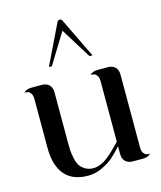

<svg xmlns="http://www.w3.org/2000/svg" viewBox="-120 -886 825 985"><g transform="rotate(-15 293.0 -394.0)"><path d="M519.5 -59.6Q519.5 -40 526.9 -29.8Q534.2 -19.5 541.5 -17.6Q548.8 -15.6 560.5 -15.6Q546.9 0 519.5 0H465.8Q440.4 0 426.3 -14.2Q412.1 -28.3 412.1 -53.7V-94.7Q382.8 -62.5 361.3 -43.5Q339.8 -24.4 302.7 -6.3Q265.6 11.7 226.6 11.7Q143.6 11.7 102.1 -37.6Q60.5 -86.9 60.5 -179.7V-439.5Q60.5 -459 53.2 -469.7Q45.9 -480.5 38.6 -482.4Q31.2 -484.4 19.5 -484.4Q33.2 -500 60.5 -500H115.2Q140.6 -500 154.8 -485.8Q168.9 -471.7 168.9 -446.3V-191.4V-177.7Q168.9 -154.3 169.9 -137.7Q170.9 -121.1 175.8 -96.7Q180.7 -72.3 189.9 -57.1Q199.2 -42 217.8 -30.3Q236.3 -18.6 262.7 -18.6Q290 -18.6 321.8 -37.6Q353.5 -56.6 412.1 -119.1V-439.5Q412.1 -459 404.8 -469.7Q397.5 -480.5 390.1 -482.4Q382.8 -484.4 371.1 -484.4Q384.8 -500 412.1 -500H465.8Q491.2 -500 505.4 -485.8Q519.5 -471.7 519.5 -446.3ZM290 -741.2 190.4 -579.1H174.8L277.3 -791Q281.2 -799.8 290 -799.8Q298.8 -799.8 303.7 -791L406.2 -579.1H390.6Z"/></g></svg>

Font: Olivea
Style: LigaturesFont
Weight: 400
Designer: Achmad Aprilia Pratama
Version: Version 001.000